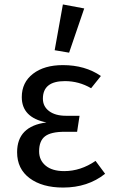

<svg xmlns="http://www.w3.org/2000/svg" viewBox="-20 -832 508 864"><path d="M263 -812 359 -794 291 -595 226 -606ZM263 -539Q363 -539 434 -490L390 -435Q335 -467 272 -467Q173 -467 173 -388Q173 -353 201 -332Q229 -311 277 -311H338L327 -239H271Q209 -239 182.5 -218.5Q156 -198 156 -151Q156 -111 185.5 -86.5Q215 -62 269 -62Q343 -62 410 -108L453 -50Q375 12 264 12Q170 12 113.5 -30Q57 -72 57 -147Q57 -264 189 -281Q78 -303 78 -395Q78 -461 128.5 -500Q179 -539 263 -539Z"/></svg>

Font: Fira Sans
Style: Regular
Weight: 400
Designer: Carrois Corporate & Edenspiekermann AG
Foundry: Carrois Corporate GbR & Edenspiekermann AG
Version: Version 4.106;PS 004.106;hotconv 1.0.70;makeotf.lib2.5.58329